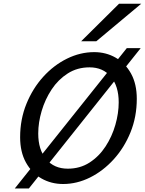

<svg xmlns="http://www.w3.org/2000/svg" viewBox="-20 -996 794 1052"><path d="M351.6 -71.8Q418.9 -71.8 470.9 -105.5Q522.9 -139.2 558.3 -193.6Q593.8 -248 612.1 -311.8Q630.4 -375.5 630.4 -435.5Q630.4 -523.9 587.4 -575.4Q544.4 -627 470.7 -627Q403.3 -627 351.1 -593.5Q298.8 -560.1 262.9 -505.9Q227.1 -451.7 208.3 -388.2Q189.5 -324.7 189.5 -264.2Q189.5 -175.8 232.9 -123.8Q276.4 -71.8 351.6 -71.8ZM729.5 -454.6Q729.5 -356.4 695.3 -271.7Q661.1 -187 603 -123Q544.9 -59.1 473.1 -23.4Q401.4 12.2 325.7 12.2Q260.7 12.2 207.3 -18.1Q153.8 -48.3 122.1 -105.7Q90.3 -163.1 90.3 -244.1Q90.3 -342.3 124.8 -427Q159.2 -511.7 217 -575.4Q274.9 -639.2 347.4 -674.8Q419.9 -710.4 496.1 -710.4Q560.5 -710.4 613.5 -680.2Q666.5 -649.9 698 -592.8Q729.5 -535.6 729.5 -454.6ZM674.8 -732.4H751L138.2 36.6H61ZM632.3 -975.6H753.9L507.8 -770H424.8Z"/></svg>

Font: Andika
Style: Italic
Weight: 400
Italic angle: -14°
Designer: Victor Gaultney, Annie Olsen, Julie Remington, Don Collingsworth, Eric Hays, Becca Hirsbrunner
Foundry: SIL International
Version: Version 6.101